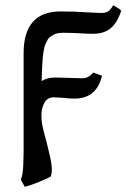

<svg xmlns="http://www.w3.org/2000/svg" viewBox="-20 -482 486 738"><path d="M439.9 -446.8 445.8 -440.9Q432.1 -397 406.7 -374.5Q381.3 -352.1 335.9 -352.1Q320.3 -352.1 288.1 -354Q252 -356 223.1 -356Q211.4 -356 201.9 -354.2Q192.4 -352.5 184.8 -348.1Q177.2 -343.8 171.4 -339.4Q165.5 -335 161.1 -325.7Q156.7 -316.4 153.6 -309.6Q150.4 -302.7 148.2 -288.3Q146 -273.9 144.8 -264.6Q143.6 -255.4 142.6 -236.3Q141.6 -217.3 141.1 -205.3Q140.6 -193.4 140.1 -169.9Q159.7 -184.1 194.8 -184.1L293 -181.2H297.9Q320.8 -181.2 337.9 -203.1L372.1 -190.9Q351.6 -103 266.1 -103Q244.1 -103 224.1 -106Q197.8 -107.9 187 -107.9Q162.1 -107.9 150.6 -86.9Q139.2 -65.9 139.2 -40Q139.2 -29.3 140.1 -18.6Q141.1 -7.8 143.8 4.6Q146.5 17.1 148.2 23.9Q149.9 30.8 154.1 45.9Q158.2 61 159.2 64.9Q161.1 73.7 165.8 92.3Q170.4 110.8 172.6 120.8Q174.8 130.9 177 144.8Q179.2 158.7 179.2 168.9Q179.2 182.1 175.8 195.8Q164.6 203.1 131.3 216.8Q98.1 230.5 75.2 235.8L60.1 209Q64 198.7 66.4 186Q68.8 173.3 69.8 144.3Q70.8 115.2 70.8 97.7Q70.8 80.1 70.8 25.9V-277.8Q70.8 -438 212.9 -438Q264.6 -438 306.2 -435.1Q308.6 -435.1 333.7 -433.6Q358.9 -432.1 370.1 -432.1Q384.8 -432.1 395 -438Q405.3 -443.8 415 -461.9Z"/></svg>

Font: Linear Smooth
Style: Bold
Weight: 700
Designer: Philipp H. Poll, Flanker
Foundry: Philipp H. Poll, reworked by Flanker
Version: Version 1.061 | FøM Fix